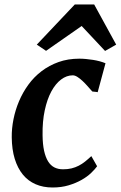

<svg xmlns="http://www.w3.org/2000/svg" viewBox="-20 -831 541 861"><path d="M145 -630.9 315.4 -811H402.3L501 -630.9L451.2 -602.5L346.2 -714.4L186.5 -603ZM215.8 9.8Q173.3 9.8 139.6 -4.9Q106 -19.5 82.5 -48.1Q59.1 -76.7 46.1 -118.7Q33.2 -160.6 32.7 -215.3Q32.2 -254.9 40.5 -296.4Q48.8 -337.9 65.4 -377.2Q82 -416.5 107.2 -451.2Q132.3 -485.8 166.3 -511.7Q200.2 -537.6 242.4 -552.7Q284.7 -567.9 335.9 -567.9Q350.1 -567.9 365.7 -566.4Q381.3 -564.9 397 -562.5Q412.6 -560.1 427 -556.2Q441.4 -552.2 453.1 -547.4L418 -417.5Q417.5 -418 413.8 -418.5Q410.2 -418.9 405.8 -419.4Q401.4 -419.9 397.7 -420.2Q394 -420.4 393.6 -420.9Q384.3 -431.6 373 -444.3Q361.8 -457 350.1 -468Q338.4 -479 327.1 -486.1Q315.9 -493.2 306.2 -493.2Q278.8 -493.2 253.9 -474.4Q229 -455.6 210.2 -420.9Q191.4 -386.2 180.7 -336.4Q169.9 -286.6 170.9 -224.6Q171.4 -184.1 177.7 -155Q184.1 -126 195.6 -107.4Q207 -88.9 223.9 -80.3Q240.7 -71.8 262.7 -71.8Q283.7 -71.8 300.8 -75.9Q317.9 -80.1 333 -87.9Q348.1 -95.7 361.8 -106.7Q375.5 -117.7 389.6 -130.9L415.5 -85.4Q405.8 -71.8 388.4 -55.2Q371.1 -38.6 345.7 -24.2Q320.3 -9.8 287.8 0Q255.4 9.8 215.8 9.8Z"/></svg>

Font: Merriweather Bold
Style: Italic
Weight: 700
Italic angle: -7°
Designer: Eben Sorkin ( eben@eyebytes.com )
Foundry: Eben Sorkin ( eben@eyebytes.com )
Version: Version 1.5; ttfautohint (v0.97) -l 13 -r 13 -G 200 -x 24 -f